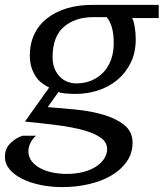

<svg xmlns="http://www.w3.org/2000/svg" viewBox="-71 -555 669 785"><path d="M367 55C367 67.7 363.3 80 356 92C348.7 104 338 114.8 324 124.5C310 134.2 292.7 141.8 272 147.5C251.3 153.2 227.3 156 200 156C181.3 156 162.8 154.2 144.5 150.5C126.2 146.8 109.7 141.2 95 133.5C80.3 125.8 68.3 116.2 59 104.5C49.7 92.8 45 79 45 63C45 52.3 47.8 41.2 53.5 29.5C59.2 17.8 66.7 8 76 0H21C2.3 6 -14.3 16.3 -29 31C-43.7 45.7 -51 64 -51 86C-51 104.7 -44.8 121.5 -32.5 136.5C-20.2 151.5 -3.2 164.5 18.5 175.5C40.2 186.5 65.2 195 93.5 201C121.8 207 152 210 184 210C221.3 210 257.3 206 292 198C326.7 190 357.2 178.3 383.5 163C409.8 147.7 431 128.7 447 106C463 83.3 471 57.3 471 28C471 -2 459.7 -26 437 -44C414.3 -62 385.8 -76 351.5 -86C317.2 -96 279.7 -103 239 -107C198.3 -111 160 -114.3 124 -117L168 -179C172.7 -176.3 182 -174.3 196 -173C210 -171.7 224 -171 238 -171C270 -171 300.8 -175.8 330.5 -185.5C360.2 -195.2 386.3 -209.5 409 -228.5C431.7 -247.5 449.8 -270.8 463.5 -298.5C477.2 -326.2 484 -358.3 484 -395C484 -411 482.7 -427.3 480 -444C477.3 -460.7 473.7 -473 469 -481H578V-535H306C268 -535 233.5 -530.3 202.5 -521C171.5 -511.7 144.7 -498.2 122 -480.5C99.3 -462.8 81.8 -441.2 69.5 -415.5C57.2 -389.8 51 -360.7 51 -328C51 -309.3 53.3 -292.8 58 -278.5C62.7 -264.2 68.7 -251.7 76 -241C83.3 -230.3 91.8 -221.5 101.5 -214.5C111.2 -207.5 120.7 -201.7 130 -197L31 -58C79 -53.3 123.5 -48.3 164.5 -43C205.5 -37.7 241 -30.8 271 -22.5C301 -14.2 324.5 -3.8 341.5 8.5C358.5 20.8 367 36.3 367 55ZM311 -485H365C374.3 -474.3 381.5 -460.2 386.5 -442.5C391.5 -424.8 394 -403.3 394 -378C394 -353.3 390.3 -331 383 -311C375.7 -291 365.3 -273.8 352 -259.5C338.7 -245.2 322.5 -234 303.5 -226C284.5 -218 263.7 -214 241 -214C229 -214 217.2 -216.2 205.5 -220.5C193.8 -224.8 183.5 -231.5 174.5 -240.5C165.5 -249.5 158.2 -260.7 152.5 -274C146.8 -287.3 144 -303 144 -321C144 -377.7 159.5 -419.2 190.5 -445.5C221.5 -471.8 261.7 -485 311 -485Z"/></svg>

Font: PT Serif Caption
Style: Italic
Weight: 400
Italic angle: -12°
Designer: A.Korolkova, O.Umpeleva, V.Yefimov
Foundry: ParaType Ltd
Version: Version 1.000W OFL